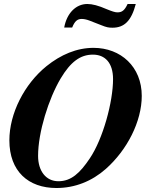

<svg xmlns="http://www.w3.org/2000/svg" viewBox="-20 -925 762 963"><path d="M620 -905C605 -873 592 -863 569 -863C557 -863 542 -868 515 -879C474 -897 443 -905 418 -905C361 -905 315 -859 302 -787H342C355 -819 368 -830 390 -830C401 -830 415 -827 428 -822L487 -799C514 -788 525 -786 544 -786C604 -786 639 -821 661 -905ZM691 -444C691 -590 586 -685 449 -685C365 -685 285 -651 213 -593C102 -503 27 -356 27 -221C27 -66 122 18 263 18C356 18 441 -16 511 -78C618 -173 691 -316 691 -444ZM547 -528C547 -415 497 -229 430 -130C381 -57 337 -16 273 -16C210 -16 171 -68 171 -143C171 -262 224 -430 284 -531C334 -615 383 -651 446 -651C506 -651 547 -611 547 -528Z"/></svg>

Font: XITS
Style: Bold Italic
Weight: 700
Italic angle: -16.33°
Designer: MicroPress Inc., with final additions and corrections provided by Coen Hoffman, Elsevier (retired)
Version: Version 1.105